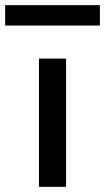

<svg xmlns="http://www.w3.org/2000/svg" viewBox="-51 -724 407 744"><path d="M100 0V-497H205V0ZM-31 -625V-704H336V-625Z"/></svg>

Font: Nunito Sans 7pt SemiExpanded Medium
Style: Regular
Weight: 500
Width: 6
Designer: Vernon Adams
Foundry: Vernon Adams
Version: Version 3.101;gftools[0.9.27]